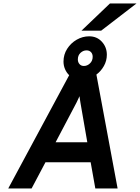

<svg xmlns="http://www.w3.org/2000/svg" viewBox="-20 -1082 804 1103"><path d="M27.4 0.6 377.4 -650Q362.5 -664.2 353.6 -684.8Q344.8 -705.3 344.8 -728.4Q344.8 -768.7 365.9 -801.7Q387 -834.6 420.7 -854Q454.4 -873.4 492.2 -873.4Q536.7 -873.4 565.2 -842.3Q593.8 -811.2 593.8 -767.6Q593.8 -732.8 576.8 -702.8Q559.9 -672.8 533.8 -653.6L655.6 0.6H527.6L500.8 -149.8H241.2L161.6 0.6ZM299.4 -264.6H481.6L445.6 -472Q444.1 -479.6 442.4 -490.4Q440.6 -501.1 439.1 -511.7Q437.6 -522.2 436.6 -529.4Q434.1 -523.4 429.2 -512.9Q424.4 -502.3 419 -491.6Q413.7 -480.9 409.8 -474.2ZM461.8 -703Q481.4 -703 496.9 -717.9Q512.4 -732.7 512.4 -755.8Q512.4 -772.1 502.9 -782.4Q493.3 -792.6 477 -792.6Q457.8 -792.6 442.5 -778.4Q427.2 -764.1 427.2 -740.6Q427.2 -724.7 436.6 -713.9Q446 -703 461.8 -703ZM448.2 -906 611.6 -1062H764L561.4 -906Z"/></svg>

Font: Overpass
Style: Italic
Weight: 400
Italic angle: -10°
Designer: Delve Withrington, Dave Bailey, Thomas Jockin
Foundry: Delve Fonts LLC
Version: Version 4.000